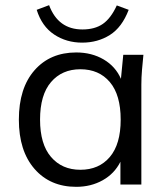

<svg xmlns="http://www.w3.org/2000/svg" viewBox="-20 -714 650 743"><path d="M275 9Q174 9 113.5 -60.5Q53 -130 53 -251Q53 -373 113.5 -442Q174 -511 275 -511Q335 -511 381 -484Q427 -457 448 -409L457 -502H535Q532 -473 529.5 -443.5Q527 -414 527 -386V0H446V-88Q423 -42 377.5 -16.5Q332 9 275 9ZM291 -57Q363 -57 405 -106.5Q447 -156 447 -251Q447 -347 405 -396.5Q363 -446 291 -446Q220 -446 177.5 -396.5Q135 -347 135 -251Q135 -156 177.5 -106.5Q220 -57 291 -57ZM298 -549Q237 -549 189.5 -580.5Q142 -612 122 -676L170 -694Q205 -600 299 -600Q347 -600 378 -621.5Q409 -643 432 -693L478 -676Q452 -608 405 -578.5Q358 -549 298 -549Z"/></svg>

Font: Mulish
Style: Regular
Weight: 400
Designer: Vernon Adams
Foundry: Vernon Adams
Version: Version 3.603; ttfautohint (v1.8.3)